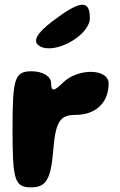

<svg xmlns="http://www.w3.org/2000/svg" viewBox="-20 -857 519 827"><path d="M34 -300C34 -79 43 -50 115 -50C178 -50 199 -85 209 -206C219 -331 237 -362 304 -362C392 -362 447 -414 448 -496C449 -563 315 -565 250 -500C212 -462 200 -462 200 -500C200 -528 163 -550 117 -550C43 -550 34 -521 34 -300ZM204 -764C137 -713 119 -678 150 -659C214 -619 367 -704 367 -779C367 -860 325 -856 204 -764Z"/></svg>

Font: Hussar Skorodowane
Style: Bold
Weight: 700
Foundry: Cannot Into Space Fonts
Version: Version 0.892